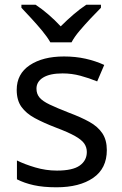

<svg xmlns="http://www.w3.org/2000/svg" viewBox="-20 -786 519 816"><path d="M434 -148Q434 -70 376 -30Q318 10 220 10Q164 10 123.5 1Q83 -8 52 -24V-104Q84 -88 129.5 -74.5Q175 -61 222 -61Q289 -61 319 -82.5Q349 -104 349 -140Q349 -160 338 -176Q327 -192 298.5 -208Q270 -224 217 -244Q165 -264 128 -284Q91 -304 71 -332Q51 -360 51 -404Q51 -472 106.5 -509Q162 -546 252 -546Q301 -546 343.5 -536.5Q386 -527 423 -510L393 -440Q359 -454 322 -464Q285 -474 246 -474Q192 -474 163.5 -456.5Q135 -439 135 -409Q135 -387 148 -371.5Q161 -356 191.5 -341.5Q222 -327 273 -307Q324 -288 360 -268Q396 -248 415 -219.5Q434 -191 434 -148ZM194 -606Q181 -629 159 -655.5Q137 -682 113 -708Q89 -734 71 -753V-766H131Q157 -749 185 -725Q213 -701 238 -674Q265 -701 293 -725Q321 -749 347 -766H409V-753Q390 -734 365.5 -708Q341 -682 318.5 -655.5Q296 -629 284 -606Z"/></svg>

Font: Noto Sans Ogham
Style: Regular
Weight: 400
Designer: Monotype Design Team
Foundry: Monotype Imaging Inc.
Version: Version 2.001; ttfautohint (v1.8.4.7-5d5b)